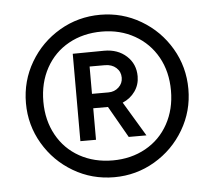

<svg xmlns="http://www.w3.org/2000/svg" viewBox="-44 -760 711 637"><g transform="rotate(-5 311.5 -441.5)"><path d="M41 -441Q41 -515 77.5 -577Q114 -639 176 -675.5Q238 -712 312 -712Q385 -712 447 -675.5Q509 -639 545.5 -577Q582 -515 582 -441Q582 -368 545.5 -306Q509 -244 447 -207.5Q385 -171 312 -171Q238 -171 176 -207.5Q114 -244 77.5 -306Q41 -368 41 -441ZM312 -227Q373 -227 421.5 -254Q470 -281 497 -330Q524 -379 524 -441Q524 -504 497 -552.5Q470 -601 421.5 -628.5Q373 -656 312 -656Q250 -656 201.5 -629Q153 -602 126 -553Q99 -504 99 -441Q99 -379 126 -330Q153 -281 201.5 -254Q250 -227 312 -227ZM210 -591 315 -592Q360 -592 389 -565.5Q418 -539 418 -498Q418 -470 402.5 -448Q387 -426 361 -415L430 -300H371L311 -405H262V-300H210ZM317 -453Q337 -453 351 -466Q365 -479 365 -498Q365 -518 350.5 -531Q336 -544 313 -544H262V-453Z"/></g></svg>

Font: Oak Sans
Style: Regular
Weight: 400
Designer: Erik Kennedy, Walven
Foundry: Erik Kennedy, Walven
Version: Version 1.000